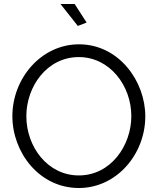

<svg xmlns="http://www.w3.org/2000/svg" viewBox="-20 -937 791 962"><path d="M283 -917 370 -807 414 -824 354 -917ZM42 -355C42 -173 177 5 375 5C565 5 708 -165 708 -354C708 -532 574 -715 376 -715C186 -715 42 -544 42 -355ZM375 -58C219 -58 112 -201 112 -355C112 -502 214 -651 375 -651C529 -651 638 -509 638 -355C638 -209 536 -58 375 -58Z"/></svg>

Font: FIGSv2-sans-serif
Style: Regular
Weight: 400
Designer: Matt McInerney, Pablo Impallari, Rodrigo Fuenzalida,Mirko Velimirovic
Foundry: Matt McInerney, Pablo Impallari, Rodrigo Fuenzalida
Version: Version 4.021;hotconv 1.0.109;makeotfexe 2.5.65596